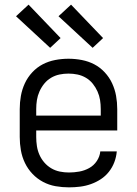

<svg xmlns="http://www.w3.org/2000/svg" viewBox="-20 -795 590 827"><path d="M277 12Q248 12 219.5 7Q191 2 165.5 -11.5Q140 -25 120 -46Q100 -67 87.5 -93Q75 -119 70 -147.5Q65 -176 65 -205V-325Q65 -354 70 -382Q75 -410 87 -436Q99 -462 119 -483.5Q139 -505 164 -518Q189 -531 217.5 -536.5Q246 -542 275 -542Q304 -542 332.5 -536.5Q361 -531 386 -518Q411 -505 431 -483.5Q451 -462 463 -436Q475 -410 480 -382Q485 -354 485 -325V-233H136V-205Q136 -185 139 -165.5Q142 -146 150 -128Q158 -110 171 -95Q184 -80 201 -70Q218 -60 237.5 -56Q257 -52 277 -52Q299 -52 321.5 -56Q344 -60 364 -71Q384 -82 397 -101.5Q410 -121 412 -143H483Q481 -119 472.5 -96.5Q464 -74 449 -55Q434 -36 414 -23Q394 -10 371.5 -2Q349 6 325 9Q301 12 277 12ZM136 -297H414V-325Q414 -345 411 -364Q408 -383 400 -401Q392 -419 379.5 -434.5Q367 -450 350 -460Q333 -470 314 -474Q295 -478 275 -478Q255 -478 236 -474Q217 -470 200 -460Q183 -450 170.5 -434.5Q158 -419 150 -401Q142 -383 139 -364Q136 -345 136 -325ZM379 -589 232 -725 286 -775 424 -631ZM196 -589 49 -725 103 -775 241 -631Z"/></svg>

Font: Lode Term
Style: Regular
Weight: 400
Monospace: yes
Designer: Belleve Invis
Foundry: Belleve Invis
Version: Version 29.2.0